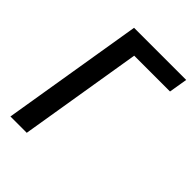

<svg xmlns="http://www.w3.org/2000/svg" viewBox="-213 -837 940 940"><g transform="rotate(45 257.0 -367.5)"><path d="M32 0 153 -735H514L498 -639H250L145 0Z"/></g></svg>

Font: Iosevka Curly
Style: Bold Italic
Weight: 700
Italic angle: -9°
Monospace: yes
Designer: Belleve Invis
Foundry: Belleve Invis
Version: Version 22.1.2; ttfautohint (v1.8.4)